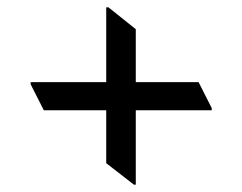

<svg xmlns="http://www.w3.org/2000/svg" viewBox="-20 -632 664 526"><path d="M560 -330H352V-126H347L271 -185V-330H100L64 -401V-407H271V-612H277L352 -552V-407H524L560 -336Z"/></svg>

Font: Halant Medium
Style: Regular
Weight: 500
Designer: Hitesh Malaviya (Devanagari), Satya Rajpurohit (Latin)
Foundry: Indian Type Foundry
Version: Version 1.101;PS 1.0;hotconv 1.0.78;makeotf.lib2.5.61930; tt